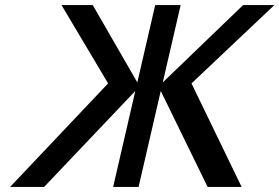

<svg xmlns="http://www.w3.org/2000/svg" viewBox="-20 -742 1109 762"><path d="M155 0H20L409 -411L224 -722H348L525 -415L596 -722H697L626 -415L945 -722H1069L740 -411L939 0H804L618 -381L530 0H429L517 -381Z"/></svg>

Font: Perun
Style: Italic
Weight: 400
Italic angle: -12°
Foundry: Copyright (c) Stefan Peev, Context Ltd, 2016
Version: Version 1.027